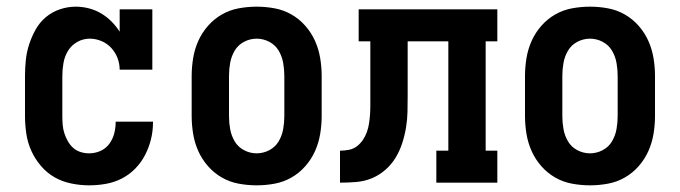

<svg xmlns="http://www.w3.org/2000/svg" viewBox="-20 -548 2040 576"><path d="M247 8Q221 8 194 2.5Q167 -3 144 -16Q121 -29 103 -50Q85 -71 74 -95.5Q63 -120 59 -146.5Q55 -173 55 -200V-320Q55 -344 57.5 -368Q60 -392 67.5 -415Q75 -438 87 -459.5Q99 -481 117.5 -496.5Q136 -512 159.5 -520Q183 -528 207 -528Q227 -528 246.5 -523Q266 -518 283 -508Q300 -498 314 -484Q328 -470 339 -453V-520H437V-339H339Q339 -357 332.5 -374Q326 -391 313.5 -404.5Q301 -418 284 -425Q267 -432 249 -432Q229 -432 211.5 -422Q194 -412 184 -395.5Q174 -379 170.5 -359.5Q167 -340 167 -320V-200Q167 -187 168 -174Q169 -161 173 -148.5Q177 -136 183.5 -124.5Q190 -113 199.5 -104.5Q209 -96 221.5 -92Q234 -88 247 -88Q265 -88 281 -95Q297 -102 307.5 -116Q318 -130 322.5 -147Q327 -164 327 -182V-183H439V-181Q439 -155 433 -130.5Q427 -106 415.5 -83.5Q404 -61 386 -42.5Q368 -24 345.5 -12.5Q323 -1 298 3.5Q273 8 247 8Z M750 8Q723 8 696 3Q669 -2 645.5 -15.5Q622 -29 604 -49.5Q586 -70 575 -94.5Q564 -119 559.5 -146Q555 -173 555 -200V-320Q555 -347 559.5 -374Q564 -401 575 -425.5Q586 -450 604 -470.5Q622 -491 645.5 -504.5Q669 -518 696 -523Q723 -528 750 -528Q777 -528 804 -523Q831 -518 854.5 -504.5Q878 -491 896 -470.5Q914 -450 925 -425.5Q936 -401 940.5 -374Q945 -347 945 -320V-200Q945 -173 940.5 -146Q936 -119 925 -94.5Q914 -70 896 -49.5Q878 -29 854.5 -15.5Q831 -2 804 3Q777 8 750 8ZM750 -88Q770 -88 788 -97.5Q806 -107 816 -124Q826 -141 829.5 -160.5Q833 -180 833 -200V-320Q833 -340 829.5 -359.5Q826 -379 816 -396Q806 -413 788 -422.5Q770 -432 750 -432Q730 -432 712 -422.5Q694 -413 684 -396Q674 -379 670.5 -359.5Q667 -340 667 -320V-200Q667 -180 670.5 -160.5Q674 -141 684 -124Q694 -107 712 -97.5Q730 -88 750 -88Z M1000 0V-96Q1013 -96 1026.5 -98.5Q1040 -101 1050.5 -109Q1061 -117 1068.5 -128Q1076 -139 1080.5 -151.5Q1085 -164 1087 -177Q1089 -190 1090 -203.5Q1091 -217 1091 -230Q1091 -243 1091 -256V-424H1056V-520H1472V-424H1437V-96H1472V0H1289V-96H1325V-424H1203V-261Q1203 -237 1202.5 -213Q1202 -189 1198 -165Q1194 -141 1186.5 -118Q1179 -95 1166.5 -74.5Q1154 -54 1135.5 -38Q1117 -22 1095 -13Q1073 -4 1048.5 -2Q1024 0 1000 0Z M1750 8Q1723 8 1696 3Q1669 -2 1645.5 -15.5Q1622 -29 1604 -49.5Q1586 -70 1575 -94.5Q1564 -119 1559.5 -146Q1555 -173 1555 -200V-320Q1555 -347 1559.5 -374Q1564 -401 1575 -425.5Q1586 -450 1604 -470.5Q1622 -491 1645.5 -504.5Q1669 -518 1696 -523Q1723 -528 1750 -528Q1777 -528 1804 -523Q1831 -518 1854.5 -504.5Q1878 -491 1896 -470.5Q1914 -450 1925 -425.5Q1936 -401 1940.5 -374Q1945 -347 1945 -320V-200Q1945 -173 1940.5 -146Q1936 -119 1925 -94.5Q1914 -70 1896 -49.5Q1878 -29 1854.5 -15.5Q1831 -2 1804 3Q1777 8 1750 8ZM1750 -88Q1770 -88 1788 -97.5Q1806 -107 1816 -124Q1826 -141 1829.5 -160.5Q1833 -180 1833 -200V-320Q1833 -340 1829.5 -359.5Q1826 -379 1816 -396Q1806 -413 1788 -422.5Q1770 -432 1750 -432Q1730 -432 1712 -422.5Q1694 -413 1684 -396Q1674 -379 1670.5 -359.5Q1667 -340 1667 -320V-200Q1667 -180 1670.5 -160.5Q1674 -141 1684 -124Q1694 -107 1712 -97.5Q1730 -88 1750 -88Z"/></svg>

Font: Iosevka Curly Slab
Style: Bold
Weight: 700
Monospace: yes
Designer: Belleve Invis
Foundry: Belleve Invis
Version: Version 22.1.2; ttfautohint (v1.8.4)